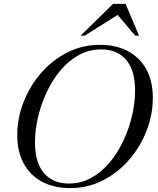

<svg xmlns="http://www.w3.org/2000/svg" viewBox="-20 -955 811 985"><path d="M764 -453.5Q764 -366.5 731.8 -283.8Q699.5 -201 642 -134.8Q584.5 -68.5 507.2 -29.2Q430 10 340 10Q256.5 10 195.5 -22.8Q134.5 -55.5 101.5 -116.5Q68.5 -177.5 68.5 -261.5Q68.5 -348.5 100.8 -431.2Q133 -514 190.5 -580.2Q248 -646.5 325.2 -685.8Q402.5 -725 492.5 -725Q576.5 -725 637.2 -692.2Q698 -659.5 731 -598.8Q764 -538 764 -453.5ZM159.5 -225.5Q159.5 -120.5 205.5 -67Q251.5 -13.5 333 -13.5Q396.5 -13.5 449.5 -43.2Q502.5 -73 544 -123.2Q585.5 -173.5 614.2 -235.8Q643 -298 658 -363.8Q673 -429.5 673 -489.5Q673 -594.5 627.2 -648Q581.5 -701.5 499.5 -701.5Q436 -701.5 383 -671.8Q330 -642 288.5 -591.8Q247 -541.5 218.2 -479.2Q189.5 -417 174.5 -351.2Q159.5 -285.5 159.5 -225.5ZM393.5 -772 560 -935H624.5L693 -772H673.5L583.5 -878.5L414.5 -772Z"/></svg>

Font: Newsreader Display
Style: Italic
Weight: 400
Italic angle: -17°
Designer: Hugues Gentile
Foundry: Production Type
Version: Version 1.001